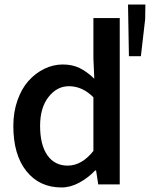

<svg xmlns="http://www.w3.org/2000/svg" viewBox="-20 -804 654 837"><path d="M542 -559.1 538.1 -784.2H613.8L612.8 -720.2L594.2 -559.1ZM248 13.2Q151.9 13.2 95 -58.1Q38.1 -129.4 38.1 -254.9Q38.1 -315.4 56.2 -366.7Q74.2 -418 104.5 -451.7Q134.8 -485.4 173.6 -504.2Q212.4 -522.9 253.9 -522.9Q294.9 -522.9 326.7 -507.6Q358.4 -492.2 391.1 -460.9L387.2 -548.8V-725.1H502V0H408.2L398.9 -61H395Q363.8 -28.3 325.4 -7.6Q287.1 13.2 248 13.2ZM274.9 -82Q336.4 -82 387.2 -146V-379.9Q338.9 -428.2 280.8 -428.2Q228 -428.2 191.4 -381.1Q154.8 -334 154.8 -255.9Q154.8 -172.4 186.5 -127.2Q218.3 -82 274.9 -82Z"/></svg>

Font: Office Code Pro Medium
Style: Regular
Weight: 500
Designer: Nathan Rutzky & Paul D. Hunt
Foundry: Adobe Systems Incorporated
Version: Version 1.004;PS 001.004;hotconv 1.0.70;makeotf.lib2.5.58329